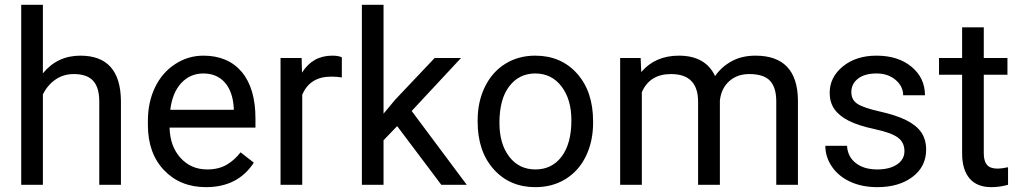

<svg xmlns="http://www.w3.org/2000/svg" viewBox="-20 -770 4255 800"><path d="M158.7 -464.4Q218.8 -538.1 314.9 -538.1Q482.4 -538.1 483.9 -349.1V0H393.6V-349.6Q393.1 -406.7 367.4 -434.1Q341.8 -461.4 287.6 -461.4Q243.7 -461.4 210.4 -438Q177.2 -414.6 158.7 -376.5V0H68.4V-750H158.7Z M838.4 9.8Q731 9.8 663.6 -60.8Q596.2 -131.3 596.2 -249.5V-266.1Q596.2 -344.7 626.2 -406.5Q656.2 -468.3 710.2 -503.2Q764.2 -538.1 827.1 -538.1Q930.2 -538.1 987.3 -470.2Q1044.4 -402.3 1044.4 -275.9V-238.3H686.5Q688.5 -160.2 732.2 -112.1Q775.9 -64 843.3 -64Q891.1 -64 924.3 -83.5Q957.5 -103 982.4 -135.3L1037.6 -92.3Q971.2 9.8 838.4 9.8ZM827.1 -463.9Q772.5 -463.9 735.4 -424.1Q698.2 -384.3 689.5 -312.5H954.1V-319.3Q950.2 -388.2 917 -426Q883.8 -463.9 827.1 -463.9Z M1404.3 -447.3Q1383.8 -450.7 1359.9 -450.7Q1271 -450.7 1239.3 -375V0H1148.9V-528.3H1236.8L1238.3 -467.3Q1282.7 -538.1 1364.3 -538.1Q1390.6 -538.1 1404.3 -531.2Z M1634.8 -244.6 1578.1 -185.5V0H1487.8V-750H1578.1V-296.4L1626.5 -354.5L1791 -528.3H1900.9L1695.3 -307.6L1924.8 0H1818.8Z M1970.2 -269Q1970.2 -346.7 2000.7 -408.7Q2031.2 -470.7 2085.7 -504.4Q2140.1 -538.1 2210 -538.1Q2317.9 -538.1 2384.5 -463.4Q2451.2 -388.7 2451.2 -264.6V-258.3Q2451.2 -181.2 2421.6 -119.9Q2392.1 -58.6 2337.2 -24.4Q2282.2 9.8 2210.9 9.8Q2103.5 9.8 2036.9 -64.9Q1970.2 -139.6 1970.2 -262.7ZM2061 -258.3Q2061 -170.4 2101.8 -117.2Q2142.6 -64 2210.9 -64Q2279.8 -64 2320.3 -117.9Q2360.8 -171.9 2360.8 -269Q2360.8 -356 2319.6 -409.9Q2278.3 -463.9 2210 -463.9Q2143.1 -463.9 2102.1 -410.6Q2061 -357.4 2061 -258.3Z M2649.4 -528.3 2651.9 -469.7Q2710 -538.1 2808.6 -538.1Q2919.4 -538.1 2959.5 -453.1Q2985.8 -491.2 3028.1 -514.6Q3070.3 -538.1 3127.9 -538.1Q3301.8 -538.1 3304.7 -354V0H3214.4V-348.6Q3214.4 -405.3 3188.5 -433.3Q3162.6 -461.4 3101.6 -461.4Q3051.3 -461.4 3018.1 -431.4Q2984.9 -401.4 2979.5 -350.6V0H2888.7V-346.2Q2888.7 -461.4 2775.9 -461.4Q2687 -461.4 2654.3 -385.7V0H2564V-528.3Z M3748.5 -140.1Q3748.5 -176.8 3720.9 -197Q3693.4 -217.3 3624.8 -231.9Q3556.2 -246.6 3515.9 -267.1Q3475.6 -287.6 3456.3 -315.9Q3437 -344.2 3437 -383.3Q3437 -448.2 3491.9 -493.2Q3546.9 -538.1 3632.3 -538.1Q3722.2 -538.1 3778.1 -491.7Q3834 -445.3 3834 -373H3743.2Q3743.2 -410.2 3711.7 -437Q3680.2 -463.9 3632.3 -463.9Q3583 -463.9 3555.2 -442.4Q3527.3 -420.9 3527.3 -386.2Q3527.3 -353.5 3553.2 -336.9Q3579.1 -320.3 3646.7 -305.2Q3714.4 -290 3756.3 -269Q3798.3 -248 3818.6 -218.5Q3838.9 -189 3838.9 -146.5Q3838.9 -75.7 3782.2 -33Q3725.6 9.8 3635.3 9.8Q3571.8 9.8 3522.9 -12.7Q3474.1 -35.2 3446.5 -75.4Q3418.9 -115.7 3418.9 -162.6H3509.3Q3511.7 -117.2 3545.7 -90.6Q3579.6 -64 3635.3 -64Q3686.5 -64 3717.5 -84.7Q3748.5 -105.5 3748.5 -140.1Z M4079.1 -656.2V-528.3H4177.7V-458.5H4079.1V-130.9Q4079.1 -99.1 4092.3 -83.3Q4105.5 -67.4 4137.2 -67.4Q4152.8 -67.4 4180.2 -73.2V0Q4144.5 9.8 4110.8 9.8Q4050.3 9.8 4019.5 -26.9Q3988.8 -63.5 3988.8 -130.9V-458.5H3892.6V-528.3H3988.8V-656.2Z"/></svg>

Font: Shabnam FD
Style: Regular
Weight: 400
Foundry: DejaVu fonts team - Redesigned by Saber Rastikerdar - Based on Vazir font
Version: Version 5.00;October 20, 2019;FontCreator 12.0.0.2547 64-bit